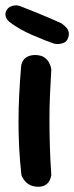

<svg xmlns="http://www.w3.org/2000/svg" viewBox="-29 -707 280 726"><path d="M111 -1Q94 -2 82.5 -8.5Q71 -15 64 -24Q57 -33 54.5 -39Q52 -45 52 -45Q46 -99 43.5 -148Q41 -197 41 -245.5Q41 -294 43.5 -346Q46 -398 51 -458Q51 -458 52.5 -464.5Q54 -471 59 -479Q64 -487 75.5 -493Q87 -499 106 -499Q127 -498 138.5 -490Q150 -482 156 -471Q162 -460 163.5 -452Q165 -444 165 -444Q162 -395 160 -348.5Q158 -302 158 -254.5Q158 -207 159.5 -155.5Q161 -104 165 -45Q165 -45 163.5 -38Q162 -31 157 -22Q152 -13 141 -6.5Q130 0 111 -1ZM176 -542Q158 -548 136.5 -556.5Q115 -565 92 -575Q69 -585 47 -597.5Q25 -610 7 -624Q7 -624 3 -627.5Q-1 -631 -4.5 -637.5Q-8 -644 -8.5 -652Q-9 -660 -3 -670Q3 -679 11.5 -682.5Q20 -686 28 -686.5Q36 -687 41.5 -685.5Q47 -684 47 -684Q80 -671 117 -656Q154 -641 203 -619Q203 -619 209 -614.5Q215 -610 222 -602.5Q229 -595 231 -583.5Q233 -572 226 -558Q221 -549 213 -545.5Q205 -542 196.5 -541Q188 -540 182 -541Q176 -542 176 -542Z"/></svg>

Font: Sour Gummy Black Medium
Style: Regular
Weight: 500
Version: Version 1.000